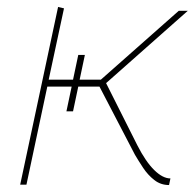

<svg xmlns="http://www.w3.org/2000/svg" viewBox="-20 -531 560 552"><path d="M470 -18Q448 -18 423.5 -42Q399 -66 375 -113L285 -292L520 -500H494L270 -302H209L224 -373H205L190 -302H120L164 -507L147 -511L38 0H56L116 -282H186L171 -211H190L205 -282H266L368 -86Q378 -69 391.5 -48.5Q405 -28 423.5 -13.5Q442 1 466 1Z"/></svg>

Font: Advent Pro Thin
Style: Italic
Weight: 250
Italic angle: -12°
Version: Version 3.000